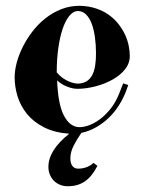

<svg xmlns="http://www.w3.org/2000/svg" viewBox="-20 -439 503 666"><path d="M252.9 2Q266.6 2.9 285.9 -3.4Q305.2 -9.8 325 -24.2Q344.7 -38.6 362.8 -60.8Q380.9 -83 393.1 -113.8L407.2 -149.9L424.8 -144L417 -122.1Q407.2 -96.7 392.1 -73Q377 -49.3 357.2 -30.3Q337.4 -11.2 313.5 2.4Q289.6 16.1 262.2 22Q246.6 44.4 235.4 66.4Q224.1 88.4 224.1 110.8Q224.1 127.4 231.2 136.7Q238.3 146 251 146Q263.7 146 273.7 143.1Q283.7 140.1 290.5 136.2Q298.3 131.8 304.2 126L317.9 136.2Q299.8 172.4 275.1 189.7Q250.5 207 214.8 207Q200.7 207 188.5 202.1Q176.3 197.3 167.2 188.2Q158.2 179.2 153.1 167Q147.9 154.8 147.9 140.1Q147.9 82 220.2 24.9Q168.5 21 132.3 2.4Q96.2 -16.1 73.7 -43.7Q51.3 -71.3 41 -104.5Q30.8 -137.7 30.8 -170.9Q30.8 -193.8 37.8 -220.9Q44.9 -248 58.6 -275.6Q72.3 -303.2 92 -329.1Q111.8 -355 137 -375Q162.1 -395 192.1 -407Q222.2 -418.9 256.8 -418.9Q288.6 -418 313.7 -409.4Q338.9 -400.9 358.2 -387Q377.4 -373 391.1 -355.5Q404.8 -337.9 413.6 -319.1Q422.4 -300.3 426.3 -281Q430.2 -261.7 430.2 -245.1Q430.2 -219.2 413.6 -198.5Q397 -177.7 370.8 -163.1Q344.7 -148.4 312.7 -139.9Q280.8 -131.3 250 -130.9Q248 -130.9 241.2 -131.3Q234.4 -131.8 224.6 -134.5Q214.8 -137.2 202.6 -143.1Q190.4 -148.9 178.2 -160.2Q181.2 -78.1 201.2 -39.1Q221.2 0 252.9 2ZM249 -400.9Q233.4 -399.9 220 -383.3Q206.5 -366.7 197 -338.1Q187.5 -309.6 182.1 -271Q176.8 -232.4 176.8 -188Q189 -173.8 201.2 -166Q213.4 -158.2 223.6 -154.5Q233.9 -150.9 240.7 -149.9Q247.6 -148.9 249 -148.9Q268.1 -149.4 280.5 -157.2Q293 -165 300 -178.7Q307.1 -192.4 310.1 -211.4Q313 -230.5 313 -253.9Q313 -283.2 309.3 -309.8Q305.7 -336.4 298.1 -356.7Q290.5 -377 278.3 -388.9Q266.1 -400.9 249 -400.9Z"/></svg>

Font: Purple Purse
Style: Regular
Weight: 400
Designer: Astigmatic (AOETI)
Foundry: Astigmatic (AOETI)
Version: Version 1.000